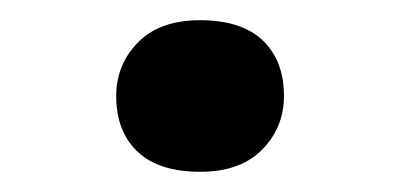

<svg xmlns="http://www.w3.org/2000/svg" viewBox="-20 -159 396 190"><path d="M178 11Q137 11 116 -9Q95 -29 95 -64Q95 -95 116.5 -117Q138 -139 178 -139Q219 -139 240 -119Q261 -99 261 -64Q261 -33 239.5 -11Q218 11 178 11Z"/></svg>

Font: Lexend Exa
Style: Regular
Weight: 400
Designer: Bonnie Shaver-Troup, Thomas Jockin
Foundry: Lexend
Version: Version 1.007